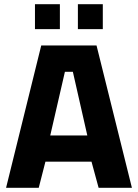

<svg xmlns="http://www.w3.org/2000/svg" viewBox="-20 -897 658 917"><path d="M9 0 177 -680H441L610 0H451L417 -125H197L165 0ZM220 -250H397L328 -554H290ZM352 -758V-877H471V-758ZM147 -758V-877H266V-758Z"/></svg>

Font: Cairo ExtraBold
Style: Regular
Weight: 800
Designer: Mohamed Gaber, Accademia di Belle Arti di Urbino
Foundry: Kief Type Foundry, Accademia di Belle Arti di Urbino
Version: Version 3.117